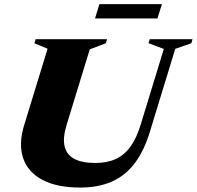

<svg xmlns="http://www.w3.org/2000/svg" viewBox="-20 -870 928 906"><path d="M294 -279.5Q275.5 -219 285 -179.2Q294.5 -139.5 331 -120.2Q367.5 -101 429.5 -101Q485 -101 525.8 -119.5Q566.5 -138 595.8 -178.5Q625 -219 644.5 -284L753 -639L681 -666L686.5 -685H888.5L883 -666L807 -639.5L687 -247.5Q659.5 -157 615 -98.8Q570.5 -40.5 507 -12.8Q443.5 15 359 15Q247 15 178.8 -22Q110.5 -59 88.8 -125.2Q67 -191.5 94 -279.5L204.5 -640L142.5 -666L148 -685H485L479.5 -666L403.5 -637ZM428.5 -783 449 -850.5H744L723 -783Z"/></svg>

Font: Newsreader 36pt ExtraBold
Style: Italic
Weight: 800
Italic angle: -17°
Designer: Hugues Gentile
Foundry: Production Type
Version: Version 1.003